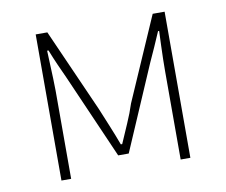

<svg xmlns="http://www.w3.org/2000/svg" viewBox="-64 -605 802 682"><g transform="rotate(-10 337.0 -263.5)"><path d="M105 0V-527H147L280 -227Q294 -193 308 -159Q322 -125 335 -90H340Q355 -125 370 -159Q385 -193 396 -227L527 -527H570V0H535V-318Q535 -338 535.5 -362Q536 -386 537 -412Q538 -438 539 -463H535Q523 -435 511.5 -409Q500 -383 488 -357L357 -53H319L186 -357Q174 -383 162.5 -409Q151 -435 140 -463H135Q136 -438 137 -412Q138 -386 139 -362Q140 -338 140 -318V0Z"/></g></svg>

Font: Noto Sans HK Thin
Style: Regular
Weight: 100
Designer: Ryoko NISHIZUKA 西塚涼子 (kana, bopomofo & ideographs); Paul D. Hunt (Latin, Greek & Cyrillic); Sandoll Communications 산돌커뮤니
Foundry: Adobe
Version: Version 2.004-H2;hotconv 1.0.118;makeotfexe 2.5.65603